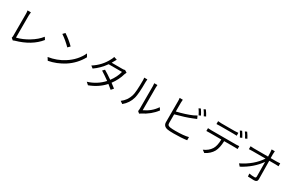

<svg xmlns="http://www.w3.org/2000/svg" viewBox="216 -2566 6568 4336"><g transform="rotate(30 3500.0 -398.0)"><path d="M227 -30Q236 -53 236 -77V-654Q236 -705 228 -741H316Q309 -690 309 -654V-78Q463 -116 613 -207Q773 -304 863 -421L903 -359Q705 -112 317 -3Q294 4 278 13Z M1225 -728Q1370 -632 1478 -522L1423 -466Q1304 -587 1174 -674ZM1146 -57Q1368 -91 1548 -206Q1773 -348 1877 -571L1920 -495Q1799 -276 1590 -142Q1401 -23 1192 16Z M2530 -784Q2523 -773 2488 -710L2464 -668H2747Q2786 -668 2808 -677L2868 -641Q2858 -625 2846 -591Q2801 -427 2688 -275Q2751 -230 2803 -187L2750 -126Q2705 -166 2640 -216Q2491 -47 2255 41L2192 -15Q2421 -84 2582 -260Q2466 -344 2365 -407L2413 -456Q2504 -404 2629 -317Q2735 -459 2770 -604H2422Q2311 -445 2157 -338L2098 -384Q2309 -516 2419 -736Q2440 -773 2449 -810Z M3528 -21Q3534 -51 3534 -74V-676Q3534 -703 3529 -748H3611Q3607 -712 3607 -676V-89Q3796 -175 3907 -341L3949 -281Q3825 -112 3608 -3Q3590 6 3575 19ZM3071 -24Q3198 -116 3245 -271Q3275 -364 3275 -675Q3275 -714 3269 -744H3351L3346 -675Q3346 -362 3315 -251Q3271 -89 3138 21Z M4726 -779Q4777 -706 4808 -642L4759 -619Q4720 -699 4678 -758ZM4834 -818Q4885 -748 4919 -682L4870 -660Q4827 -744 4787 -797ZM4274 -747Q4269 -710 4269 -671V-438Q4494 -491 4656 -561Q4702 -582 4740 -605L4772 -533L4681 -496Q4527 -432 4269 -364V-138Q4269 -100 4286 -84Q4301 -70 4340 -62Q4391 -54 4475 -54Q4695 -54 4816 -86V-4Q4679 17 4472 17Q4367 17 4313 8Q4197 -14 4197 -119V-671Q4197 -714 4191 -747Z M5206 -727Q5262 -721 5294 -721H5643Q5692 -721 5734 -727V-652Q5691 -655 5643 -655H5295Q5244 -655 5206 -652ZM5785 -810Q5827 -751 5867 -673L5817 -651Q5780 -728 5736 -789ZM5893 -849Q5945 -777 5977 -713L5928 -691Q5888 -772 5845 -828ZM5087 -476Q5123 -472 5172 -472H5826Q5870 -472 5902 -476V-402Q5860 -404 5826 -404H5550Q5545 -230 5491 -127Q5428 -15 5295 53L5229 4Q5356 -50 5419 -151Q5473 -237 5476 -404H5172Q5114 -404 5087 -402Z M6091 -138Q6395 -286 6556 -530H6215Q6171 -530 6124 -527V-603Q6174 -598 6213 -598H6583L6580 -699Q6577 -756 6572 -779H6655Q6650 -736 6650 -699L6651 -598H6815Q6847 -598 6897 -603V-527Q6828 -530 6817 -530H6653L6659 -51Q6659 25 6572 25Q6486 25 6414 19L6408 -55Q6477 -42 6551 -42Q6588 -42 6588 -82L6585 -461Q6424 -230 6142 -80Z"/></g></svg>

Font: Source Han Sans CN Normal
Style: Regular
Weight: 350
Designer: Ryoko NISHIZUKA 西塚涼子 (kana, bopomofo & ideographs); Paul D. Hunt (Latin, Greek & Cyrillic); Sandoll Communications 산돌커뮤니
Foundry: Adobe
Version: Version 2.004;hotconv 1.0.118;makeotfexe 2.5.65603